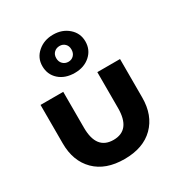

<svg xmlns="http://www.w3.org/2000/svg" viewBox="-162 -785 858 912"><g transform="rotate(-30 267.0 -329.0)"><path d="M140.5 -565.5Q140.5 -610.5 174.8 -640.2Q209 -670 259 -670Q309 -670 342.8 -640.2Q376.5 -610.5 376.5 -565.5Q376.5 -519.5 343.2 -490Q310 -460.5 259 -460.5Q206 -460.5 173.2 -489.8Q140.5 -519 140.5 -565.5ZM216.5 -565.5Q216.5 -545.5 228.8 -533.5Q241 -521.5 259 -521.5Q276.5 -521.5 288.2 -533.5Q300 -545.5 300 -565.5Q300 -585 288.2 -596.5Q276.5 -608 259 -608Q241 -608 228.8 -596.5Q216.5 -585 216.5 -565.5ZM165.5 -214Q165.5 -93 259 -93Q352.5 -93 352.5 -214V-410.5H477V-199.5Q477 -102.5 419.5 -45.2Q362 12 259 12Q156 12 98.5 -45.2Q41 -102.5 41 -199.5V-410.5H165.5Z"/></g></svg>

Font: League Spartan SemiBold
Style: Regular
Weight: 600
Foundry: The League of Moveable Type
Version: Version 2.002